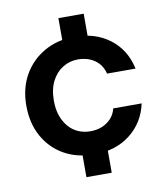

<svg xmlns="http://www.w3.org/2000/svg" viewBox="-80 -666 719 837"><g transform="rotate(-10 279.5 -248.0)"><path d="M235 104V-59H347V104ZM235 -437V-600H347V-437ZM288 12Q210 12 152.5 -21Q95 -54 63 -112.5Q31 -171 31 -248Q31 -325 64 -383Q97 -441 155.5 -474.5Q214 -508 288 -508Q382 -508 446 -459Q510 -410 528 -325H402Q392 -365 361 -386.5Q330 -408 287 -408Q251 -408 220.5 -389.5Q190 -371 171.5 -335.5Q153 -300 153 -248Q153 -210 163.5 -181Q174 -152 192 -131.5Q210 -111 234.5 -100.5Q259 -90 287 -90Q316 -90 339 -99.5Q362 -109 379 -127Q396 -145 402 -171H528Q510 -88 446 -38Q382 12 288 12Z"/></g></svg>

Font: DM Sans 36pt SemiBold
Style: Regular
Weight: 600
Designer: Colophon Foundry, Jonny Pinhorn
Foundry: Colophon Foundry
Version: Version 4.004;gftools[0.9.30]